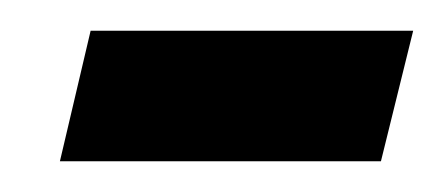

<svg xmlns="http://www.w3.org/2000/svg" viewBox="-20 -335 290 125"><path d="M19 -230 39 -315H249L228 -230Z"/></svg>

Font: Noto Serif ExtraCondensed SemiBold
Style: Italic
Weight: 600
Width: 2
Italic angle: -12°
Designer: Monotype Design Team
Foundry: Monotype Imaging Inc.
Version: Version 2.013